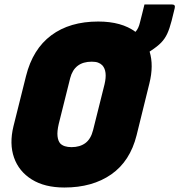

<svg xmlns="http://www.w3.org/2000/svg" viewBox="-20 -816 800 856"><path d="M418 -720Q522 -720 584 -674Q598 -689 604 -716Q609 -736 614 -755.5Q619 -775 624 -796H747Q763 -796 759 -780Q758 -774 754.5 -761.5Q751 -749 745 -723Q736 -688 725.5 -665.5Q715 -643 698.5 -626Q682 -609 653 -590Q650 -588 647 -586Q666 -524 646 -444L589 -213Q560 -97 476 -38.5Q392 20 267 20Q179 20 121.5 -16Q64 -52 42.5 -113.5Q21 -175 40 -253L96 -477Q126 -597 208.5 -658.5Q291 -720 418 -720ZM242 -264Q234 -230 236.5 -208.5Q239 -187 249 -176Q265 -160 299 -160Q336 -160 360.5 -178Q385 -196 395 -236L446 -440Q460 -499 436 -525Q428 -533 417 -537Q406 -541 389 -541Q312 -541 293 -468Z"/></svg>

Font: Recursive Sn Lnr St Blk
Style: Italic
Weight: 900
Italic angle: -15°
Version: Version 1.079;hotconv 1.0.112;makeotfexe 2.5.65598; ttfautoh